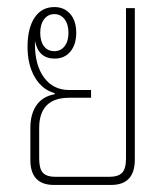

<svg xmlns="http://www.w3.org/2000/svg" viewBox="-20 -524 475 544"><path d="M133 0Q66 0 66 -71V-161Q66 -201 83.5 -226Q101 -251 135 -257V-260Q99 -270 78.5 -305.5Q58 -341 58 -391Q58 -444 78 -474Q98 -504 134 -504Q162 -504 179 -484.5Q196 -465 196 -431Q196 -398 179.5 -378Q163 -358 135 -358Q89 -358 79 -408Q79 -405 79 -399Q79 -339 105 -304Q131 -269 176 -269H238V-247H176Q91 -247 91 -161V-75Q91 -46 101.5 -34.5Q112 -23 138 -23H289Q315 -23 326 -34.5Q337 -46 337 -75V-501H362V-72Q362 0 295 0ZM134 -379Q152 -379 163 -393Q174 -407 174 -431Q174 -455 163 -469.5Q152 -484 134 -484Q116 -484 105 -469.5Q94 -455 94 -431Q94 -407 104.5 -393Q115 -379 134 -379Z"/></svg>

Font: Noto Sans Thai Looped UI Narrow Thin
Style: Regular
Weight: 100
Width: 4
Designer: Cadson Demak Team
Foundry: Cadson Demak Co., Ltd.
Version: Version 1.000; ttfautohint (v1.8.4.7-5d5b)